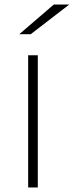

<svg xmlns="http://www.w3.org/2000/svg" viewBox="-20 -821 323 841"><path d="M283.3 -801.1 114.4 -671.1H64.4L215.6 -801.1ZM145.6 -578.9V0H103.3V-578.9Z"/></svg>

Font: Paperlogy 2 ExtraLight
Style: Regular
Weight: 250
Designer: redesigned by Lee Juim, glyphs from Gmarket Sans & Montserrat
Foundry: PT&
Version: Version 1.001